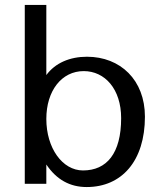

<svg xmlns="http://www.w3.org/2000/svg" viewBox="-20 -742 665 775"><path d="M167 -262C167 -376 229 -455 318 -455C403 -455 469 -383 469 -265C469 -123 411 -54 315 -54C232 -54 167 -144 167 -262ZM167 -78C208 -17 262 13 330 13C471 13 565 -92 565 -271C565 -419 466 -513 331 -513C262 -513 203 -488 167 -439V-722H80V0H167Z"/></svg>

Font: Perun
Style: Regular
Weight: 400
Foundry: Copyright (c) Stefan Peev, Context Ltd, 2016
Version: Version 1.089